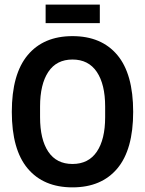

<svg xmlns="http://www.w3.org/2000/svg" viewBox="-20 -798 627 829"><path d="M177 -778H411V-698H177ZM555 -315Q555 -152 486.5 -70.5Q418 11 293 11Q168 11 99.5 -70.5Q31 -152 31 -315Q31 -478 99.5 -560Q168 -642 293 -642Q418 -642 486.5 -560.5Q555 -479 555 -315ZM153 -338V-292Q153 -196 188.5 -143Q224 -90 293 -90Q362 -90 398 -143Q434 -196 434 -292V-338Q434 -434 398 -487.5Q362 -541 293 -541Q224 -541 188.5 -487.5Q153 -434 153 -338Z"/></svg>

Font: Pragati Narrow
Style: Bold
Weight: 700
Designer: Hector Gatti, Marcela Romero, Pablo Cosgaya and Nicolas Silva
Foundry: Omnibus-Type
Version: Version 1.010; ttfautohint (v1.3)